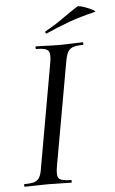

<svg xmlns="http://www.w3.org/2000/svg" viewBox="-55 -826 516 864"><g transform="rotate(-5 203.0 -394.0)"><path d="M22 0Q19 0 19 -6Q19 -12 22 -12Q51 -12 66.5 -17Q82 -22 90 -37Q98 -52 102 -81L184 -544Q192 -587 181 -600Q170 -613 127 -613Q124 -613 124 -619Q124 -625 127 -625Q148 -625 174.5 -623.5Q201 -622 230 -622Q263 -622 290 -623.5Q317 -625 337 -625Q340 -625 340 -619Q340 -613 337 -613Q308 -613 292 -607Q276 -601 268.5 -586Q261 -571 256 -542L174 -81Q166 -38 176.5 -25Q187 -12 232 -12Q234 -12 234 -6Q234 0 232 0Q211 0 185 -1Q159 -2 126 -2Q97 -2 70 -1Q43 0 22 0ZM181 -679Q177 -677 174.5 -682.5Q172 -688 176 -689Q220 -713 255.5 -738.5Q291 -764 327 -787Q331 -790 345.5 -786Q360 -782 376 -775.5Q392 -769 401 -763Q410 -757 403 -756Q336 -740 284 -721Q232 -702 181 -679Z"/></g></svg>

Font: Cormorant Garamond Light Medium
Style: Italic
Weight: 500
Italic angle: -10°
Version: Version 4.001